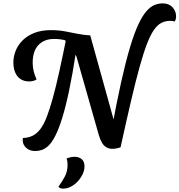

<svg xmlns="http://www.w3.org/2000/svg" viewBox="-20 -869 1060 1134"><path d="M692 1 638 -97Q669 -265 696 -386Q723 -507 748 -590Q773 -673 797 -724.5Q821 -776 845 -803Q869 -830 892.5 -839.5Q916 -849 941 -849Q978 -849 999 -826Q1020 -803 1020 -772Q1020 -755 1012 -742Q998 -746 986 -746Q958 -746 934.5 -734.5Q911 -723 890 -693.5Q869 -664 848.5 -611Q828 -558 805 -475.5Q782 -393 754.5 -275.5Q727 -158 692 1ZM188 23Q155 23 134.5 4Q114 -15 114 -41Q114 -48 116 -54Q148 -55 173 -67.5Q198 -80 218.5 -107Q239 -134 256.5 -179.5Q274 -225 292.5 -292Q311 -359 331 -450Q351 -541 375 -660L430 -570Q409 -433 388.5 -335.5Q368 -238 347.5 -172.5Q327 -107 307 -67.5Q287 -28 267 -9Q247 10 227.5 16.5Q208 23 188 23ZM152 -388Q123 -388 102 -401.5Q81 -415 70 -440.5Q59 -466 59 -500Q59 -535 72.5 -569Q86 -603 113.5 -630.5Q141 -658 182.5 -674.5Q224 -691 281 -691Q325 -691 363 -684Q401 -677 437.5 -669.5Q474 -662 513 -660L455 -604L370 -622L365 -631Q336 -639 300 -639Q241 -639 207 -603Q173 -567 173 -498Q173 -472 179 -448Q185 -424 196 -400Q186 -393 174 -390.5Q162 -388 152 -388ZM644 10Q623 10 607.5 0.5Q592 -9 582 -26.5Q572 -44 564 -70L432 -534L371 -660H513L656 -145L692 1Q681 5 668 7.5Q655 10 644 10ZM353 245Q344 245 337 242.5Q330 240 325 234Q346 205 362.5 174.5Q379 144 379 105Q379 94 378 86Q377 78 373 68Q382 63 395.5 60Q409 57 421 57Q445 57 462 70.5Q479 84 479 113Q479 137 468 160Q457 183 439 202.5Q421 222 398.5 233.5Q376 245 353 245Z"/></svg>

Font: Sansita Swashed Light
Style: Regular
Weight: 400
Version: Version 1.003